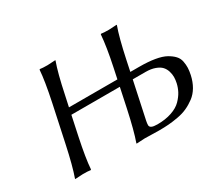

<svg xmlns="http://www.w3.org/2000/svg" viewBox="-125 -875 1225 1106"><g transform="rotate(-30 487.5 -322.5)"><path d="M556.2 0Q556.2 0 501.5 2.9L501 0Q525.4 -67.9 553.7 -200.2L581.1 -329.1H258.8L231.4 -200.2Q204.1 -70.8 199.2 0L196.3 2.9Q179.7 0 146 0Q146 0 93.3 2.9L92.8 0Q117.2 -67.9 145.5 -200.2L197.8 -444.8Q225.1 -574.2 230 -645L232.9 -647.9Q249.5 -645 283.2 -645Q283.2 -645 335.9 -647.9V-645Q311.5 -578.6 283.7 -444.8L268.1 -373H590.3L605.5 -444.8Q631.3 -566.9 637.2 -645L639.6 -647.9Q657.2 -645 690.9 -645Q690.9 -645 743.7 -647.9L744.1 -645Q719.7 -578.6 691.4 -444.8L676.3 -373H734.4Q793.9 -373 838.4 -365.5Q882.8 -357.9 908.9 -343.3Q935.1 -328.6 950.9 -311.5Q966.8 -294.4 971.2 -271.5Q975.6 -248.5 974.9 -228.3Q974.1 -208 968.8 -183.1Q960 -142.6 941.7 -111.3Q923.3 -80.1 897.2 -60.5Q871.1 -41 842.8 -28.1Q814.5 -15.1 779.3 -8.8Q744.1 -2.4 715.3 -0.2Q686.5 2 651.4 2Q632.3 2 601.1 1Q569.8 0 556.2 0ZM667 -329.1 614.7 -84Q611.3 -67.4 611.3 -56.2Q611.3 -44.9 623 -39.1Q634.8 -33.2 661.1 -33.2Q714.8 -33.2 756.1 -47.4Q797.4 -61.5 820.8 -85.4Q844.2 -109.4 856.7 -133.1Q869.1 -156.7 875 -183.1Q879.4 -203.1 879.6 -221.4Q879.9 -239.7 873.8 -260Q867.7 -280.3 854.5 -294.9Q841.3 -309.6 814.9 -319.3Q788.6 -329.1 752 -329.1Z"/></g></svg>

Font: Linux Biolinum O
Style: Italic
Weight: 400
Italic angle: -12°
Designer: Philipp H. Poll
Foundry: Philipp H. Poll
Version: Version 1.1.3